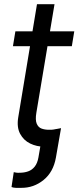

<svg xmlns="http://www.w3.org/2000/svg" viewBox="-20 -696 376 920"><path d="M185.5 -65.4 272.5 -82 248 58.6Q235.8 128.4 188.7 166.5Q141.6 204.6 82 204.1Q68.8 204.6 56.2 204.1Q43.5 203.6 35.2 200.2L45.9 128.9Q51.3 130.4 58.3 131.3Q65.4 132.3 73.2 131.8Q96.2 131.8 114.7 125.2Q133.3 118.7 146.2 102.5Q159.2 86.4 164.1 58.6ZM335.9 -545.9 324.2 -474.6H42L53.7 -545.9ZM157.2 -675.8H241.2L154.3 -156.2Q148.4 -121.1 156 -103.3Q163.6 -85.4 179.4 -79.8Q195.3 -74.2 213.9 -74.2Q228 -73.7 236.8 -75.4Q245.6 -77.1 251 -78.1L256.8 -2.9Q247.1 0.5 230.7 3.9Q214.4 7.3 191.4 6.8Q155.8 6.8 124.5 -8.3Q93.3 -23.4 76.4 -54.9Q59.6 -86.4 67.4 -133.8Z"/></svg>

Font: Inter Tight
Style: Italic
Weight: 400
Italic angle: -9.39999°
Designer: Rasmus Andersson
Foundry: rsms
Version: Version 3.002